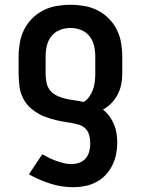

<svg xmlns="http://www.w3.org/2000/svg" viewBox="-20 -562 590 804"><path d="M288 222Q238 222 191 207Q144 192 101 168L157 84Q171 92 185.5 99Q200 106 215 111.5Q230 117 246 121Q262 125 278 125Q295 125 311.5 119.5Q328 114 339 101Q350 88 354 71Q358 54 358 38Q358 21 353.5 4Q349 -13 337 -24.5Q325 -36 308 -40.5Q291 -45 275 -48H274Q246 -52 218.5 -58Q191 -64 165 -74.5Q139 -85 116.5 -102.5Q94 -120 80 -144.5Q66 -169 62 -197Q58 -225 58 -253V-325Q58 -354 63 -383Q68 -412 81 -438Q94 -464 115 -485Q136 -506 162 -519Q188 -532 217 -537Q246 -542 275 -542Q304 -542 333 -537Q362 -532 388 -519Q414 -506 435 -485Q456 -464 469 -438Q482 -412 487 -383Q492 -354 492 -325V-253Q492 -230 487.5 -208Q483 -186 472.5 -166Q462 -146 446.5 -130Q431 -114 411 -103Q427 -91 438.5 -75Q450 -59 457.5 -41Q465 -23 468 -3.5Q471 16 471 36Q471 60 466 84.5Q461 109 450 131Q439 153 422 171Q405 189 383 200.5Q361 212 336.5 217Q312 222 288 222ZM331 -135Q345 -144 354.5 -158Q364 -172 369.5 -187.5Q375 -203 377 -219.5Q379 -236 379 -253V-325Q379 -348 374 -370Q369 -392 355 -410Q341 -428 319.5 -436.5Q298 -445 275 -445Q252 -445 230.5 -436.5Q209 -428 195 -410Q181 -392 176 -370Q171 -348 171 -325V-253Q171 -234 175 -215Q179 -196 191 -182Q203 -168 221 -160Q239 -152 257.5 -148Q276 -144 294.5 -141.5Q313 -139 331 -135Z"/></svg>

Font: Lode Term
Style: Bold
Weight: 700
Monospace: yes
Designer: Belleve Invis
Foundry: Belleve Invis
Version: Version 29.2.0